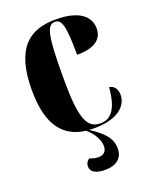

<svg xmlns="http://www.w3.org/2000/svg" viewBox="-143 -631 747 931"><g transform="rotate(-20 230.5 -166.0)"><path d="M254 10C396 10 431 -55 431 -99C431 -126 418 -149 391 -153C382 -37 343 -2 293 -2C221 -2 198 -66 198 -267C198 -484 209 -540 252 -540C286 -540 299 -505 299 -353C415 -353 432 -406 432 -441C432 -503 381 -550 259 -550C123 -550 34 -483 34 -266C34 -81 104 -6 214 8C249 36 270 76 270 107C270 134 254 149 227 149C212 149 196 145 183 139C168 148 163 162 163 174C163 204 192 218 236 218C295 218 329 191 329 140C329 83 288 48 229 9C237 10 245 10 254 10Z"/></g></svg>

Font: Noto Serif Display ExtraCondensed Black
Style: Regular
Weight: 900
Width: 2
Designer: Monotype Design Team
Foundry: Monotype Imaging Inc.
Version: Version 2.009